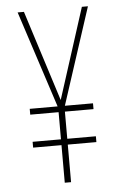

<svg xmlns="http://www.w3.org/2000/svg" viewBox="-52 -751 498 789"><g transform="rotate(-5 197.0 -357.0)"><path d="M196 -340 316 -714H341L211 -315H327V-291H209V-179H327V-155H209V0H183V-155H66V-179H183V-291H66V-315H181L51 -714H77Z"/></g></svg>

Font: Noto Sans Telugu ExtraCondensed Thin
Style: Regular
Weight: 100
Width: 2
Designer: Jelle Bosma - Monotype Design Team
Foundry: Monotype Imaging Inc.
Version: Version 2.005; ttfautohint (v1.8.4.7-5d5b)